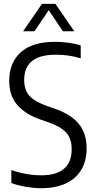

<svg xmlns="http://www.w3.org/2000/svg" viewBox="-20 -966 497 995"><path d="M192.6 9.3Q157.6 9.3 116.7 2.6Q75.7 -4.1 38.9 -17.3V-84.5Q65.3 -75.6 91.4 -69.6Q117.4 -63.6 143 -60.6Q168.6 -57.5 193.5 -57.5Q272.3 -57.5 311.8 -91.6Q351.4 -125.7 351.4 -192.2Q351.4 -248.7 322.4 -279.8Q293.3 -310.8 223.2 -335.1L188.4 -347Q112.9 -373.2 70.4 -421.1Q27.8 -469 27.8 -547.6Q27.8 -641.8 88 -695.5Q148.1 -749.3 265.2 -749.3Q299.4 -749.3 335.3 -744.5Q371.2 -739.7 398.3 -730.7V-663.5Q366.8 -673.6 334.4 -678.1Q302.1 -682.5 269.2 -682.5Q212.1 -682.5 175.9 -667.2Q139.8 -651.9 122.5 -622.8Q105.3 -593.7 105.3 -553Q105.3 -499.2 132.8 -469.1Q160.2 -439 226.7 -415.5L261.5 -403.7Q315.3 -385.3 352.6 -358Q389.9 -330.6 409.4 -291.3Q428.9 -252.1 428.9 -198.3Q428.9 -132.5 401.2 -86Q373.6 -39.6 320.8 -15.2Q268 9.3 192.6 9.3ZM99.9 -804.1 197.4 -945.8H267.3L364.8 -804.1H305.9L226.6 -922H238.2L158.9 -804.1Z"/></svg>

Font: Encode Sans SC Condensed Thin
Style: Regular
Weight: 100
Width: 3
Designer: Multiple Designers
Foundry: Impallari Type
Version: Version 3.002